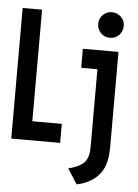

<svg xmlns="http://www.w3.org/2000/svg" viewBox="-61 -766 738 1025"><g transform="rotate(5 308.0 -253.0)"><path d="M20 0V-700H124V-102H282V0ZM389 213 337 132Q400 116 423 89.2Q446 62.5 446 11V-409H359V-511H550V0Q550 67.5 530.8 110.5Q511.5 153.5 471 180Q451.5 192.5 432 200.5Q412.5 208.5 389 213ZM497 -582Q468.5 -582 448.8 -602.2Q429 -622.5 429 -651Q429 -679.5 448.8 -699.2Q468.5 -719 497 -719Q526.5 -719 546.2 -699.2Q566 -679.5 566 -651Q566 -622.5 546.2 -602.2Q526.5 -582 497 -582Z"/></g></svg>

Font: Overpass Mono Light
Style: Regular
Weight: 300
Monospace: yes
Designer: Delve Withrington, Dave Bailey
Foundry: Delve Fonts LLC
Version: Version 4.000